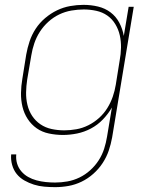

<svg xmlns="http://www.w3.org/2000/svg" viewBox="-20 -548 640 791"><path d="M207 223Q185 223 162.5 221Q140 219 119.5 212.5Q99 206 80.5 195.5Q62 185 49 169Q36 153 30 131.5Q24 110 26 88H47Q45 108 50.5 126Q56 144 68 158Q80 172 96 181Q112 190 130.5 195Q149 200 168.5 202Q188 204 207 204Q232 204 257.5 199.5Q283 195 307 183.5Q331 172 351.5 153.5Q372 135 386.5 112.5Q401 90 409 65Q417 40 421 15L441 -105Q426 -79 404 -56Q382 -33 354.5 -18.5Q327 -4 297.5 2Q268 8 239 8Q210 8 181.5 2Q153 -4 131 -19.5Q109 -35 94 -58Q79 -81 72.5 -108.5Q66 -136 66.5 -165Q67 -194 72 -223L88 -323Q93 -351 102 -378Q111 -405 127 -429.5Q143 -454 166 -473.5Q189 -493 215 -505.5Q241 -518 269 -523Q297 -528 324 -528Q355 -528 384 -521Q413 -514 435.5 -497Q458 -480 471.5 -454.5Q485 -429 490 -400L510 -520H531L442 18Q437 46 428 72.5Q419 99 403 123.5Q387 148 364.5 168Q342 188 316 200.5Q290 213 262.5 218Q235 223 207 223ZM245 -11Q269 -11 294.5 -15.5Q320 -20 344 -32Q368 -44 388 -62Q408 -80 422 -102.5Q436 -125 444.5 -149.5Q453 -174 457 -199L473 -299Q478 -325 478.5 -351.5Q479 -378 473.5 -402.5Q468 -427 455 -448.5Q442 -470 422 -484Q402 -498 376.5 -503.5Q351 -509 325 -509Q300 -509 274 -504.5Q248 -500 224 -488.5Q200 -477 179.5 -458.5Q159 -440 144.5 -417.5Q130 -395 121.5 -370Q113 -345 109 -320L92 -220Q88 -194 87.5 -167.5Q87 -141 93 -116Q99 -91 112.5 -70.5Q126 -50 146.5 -36Q167 -22 192.5 -16.5Q218 -11 245 -11Z"/></svg>

Font: Iosevka SS04 Thin Extended
Style: Italic
Weight: 100
Width: 7
Italic angle: -9°
Monospace: yes
Designer: Belleve Invis
Foundry: Belleve Invis
Version: Version 19.0.0; ttfautohint (v1.8.4)